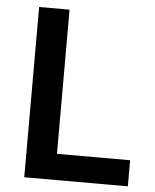

<svg xmlns="http://www.w3.org/2000/svg" viewBox="-51 -749 639 792"><g transform="rotate(5 268.0 -352.5)"><path d="M79 0V-705H205V-108H508V0Z"/></g></svg>

Font: Nunito Sans 10pt SemiCondensed
Style: Bold
Weight: 700
Width: 4
Designer: Vernon Adams
Foundry: Vernon Adams
Version: Version 3.101;gftools[0.9.27]